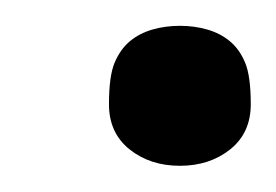

<svg xmlns="http://www.w3.org/2000/svg" viewBox="-20 -119 213 148"><path d="M157.2 -87.2Q164.6 -81.1 168.9 -70.8Q173.3 -60.5 173.3 -38.6Q173.3 -16.6 157.5 -3.9Q141.6 8.8 118.7 8.8Q95.7 8.8 79.8 -3.9Q64 -16.6 64 -38.6Q64 -60.5 68.4 -70.8Q72.8 -81.1 80.1 -87.2Q87.4 -93.3 97.4 -96.2Q107.4 -99.1 118.7 -99.1Q129.9 -99.1 139.9 -96.2Q149.9 -93.3 157.2 -87.2Z"/></svg>

Font: Meera
Style: Regular
Weight: 400
Designer: Hussain KH and Suresh P for Swathanthra Malayalam Computing (SMC)
Version: 7.0.0+20160512